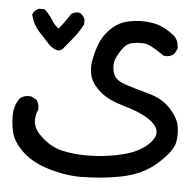

<svg xmlns="http://www.w3.org/2000/svg" viewBox="-42 -343 587 579"><g transform="rotate(5 251.5 -53.0)"><path d="M2.4 30.3Q2.4 26.9 2.4 23.4Q3.4 -4.9 19.5 -26.4Q30.8 -35.2 44.4 -35.2Q48.3 -35.2 53.2 -34.7L68.8 -26.9L69.8 -25.9Q77.6 -15.6 77.6 -1.5Q77.6 0.5 77.6 3.4Q70.3 20 70.3 34.2Q70.3 58.6 90.8 79.1Q124.5 113.3 165.5 121.1Q199.7 127.9 236.3 127.9Q292 127.9 345.2 114.3Q394 102.1 421.4 74.7Q439 57.1 439 41.5Q439 21 411.6 2.2Q384.3 -16.6 336.4 -29.8Q286.6 -43.9 262.7 -64.5Q238.8 -84.5 230.5 -106.4Q225.1 -120.6 225.1 -137.2Q225.1 -146 226.6 -156.2Q231 -183.1 240.7 -209Q251.5 -237.3 274.4 -258.8Q297.4 -280.3 327.6 -286.1Q348.1 -290 366.7 -290Q388.7 -290 408.7 -285.2Q437.5 -277.8 465.3 -254.9Q465.3 -254.9 465.8 -254.9Q480 -240.2 480 -220.2Q480 -218.8 480 -216.3L472.2 -200.7L471.2 -200.2Q461.9 -191.4 447.8 -191.4Q444.8 -191.4 440.4 -191.9Q418 -207.5 402.8 -215.3Q387.7 -223.1 379.9 -223.6Q374.5 -224.1 371.6 -224.1Q368.7 -224.1 365.7 -224.1Q356.4 -224.1 343.3 -221.7Q327.1 -218.8 315.9 -204.1Q303.7 -188.5 295.9 -169.9Q292 -160.2 292 -149.7Q292 -139.2 294.7 -128.9Q297.4 -118.7 305.7 -110.4Q314 -102.1 330.6 -96.2Q362.8 -85.4 403.3 -74.7Q445.3 -63.5 470.2 -37.4Q495.1 -11.2 500.5 14.6Q502.9 27.3 502.9 40Q502.9 52.7 500.5 65.4Q495.1 91.8 452.6 130.4Q410.6 168.9 344.2 182.1Q283.7 193.8 219.7 193.8Q186.5 193.8 147.9 184.6Q132.8 181.2 118.2 176.3Q70.8 161.1 41 131.3Q15.1 105.5 8.3 78.6Q2.4 53.7 2.4 30.3ZM53.7 -300.3H70.3Q86.4 -285.6 96.2 -269Q101.6 -260.3 108.9 -252.9L117.2 -245.6Q135.7 -268.1 151.4 -293Q160.2 -299.3 170.9 -299.3Q172.4 -299.3 175.3 -299.3Q181.6 -295.9 184.6 -293Q189.9 -287.6 192.9 -280.3V-265.1Q181.2 -242.2 164.6 -221.9Q147.9 -201.7 142.1 -194.3Q136.2 -187 135 -185.8Q133.8 -184.6 131.8 -183.1Q127.4 -180.2 122.1 -180.2Q110.4 -180.2 95.2 -193.4Q78.1 -211.4 59.6 -231.9Q41 -252.4 34.7 -280.3L34.2 -281.7Q38.1 -289.1 41 -292Q46.4 -297.4 53.7 -300.3Z"/></g></svg>

Font: Bakudai
Style: Medium
Weight: 500
Version: Version 1.48